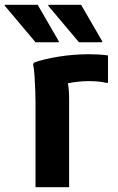

<svg xmlns="http://www.w3.org/2000/svg" viewBox="-63 -780 491 800"><path d="M85 0V-349Q85 -369 84 -400.5Q83 -432 81 -462.5Q79 -493 75 -511L78 -519Q119 -534 181.5 -544Q244 -554 306 -554Q325 -554 345.5 -553Q366 -552 387 -549V-435H378Q363 -439 344 -440.5Q325 -442 307 -442Q284 -442 261.5 -439.5Q239 -437 220 -433Q225 -407 225 -364V0ZM85 -604 -43 -756V-760H94L182 -608V-604ZM266 -604 138 -756V-760H275L363 -608V-604Z"/></svg>

Font: Kufam SemiBold
Style: Regular
Weight: 600
Designer: Wael Morcos, Artur Schmal
Foundry: Original Type
Version: Version 1.300; ttfautohint (v1.8.3)